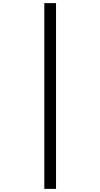

<svg xmlns="http://www.w3.org/2000/svg" viewBox="-20 -1000 640 1223"><path d="M262.2 203.1V-980H336.9V203.1Z"/></svg>

Font: Courier New
Style: Regular
Weight: 400
Designer: Steve Matteson
Foundry: Ascender Corporation
Version: Version 2.00.3